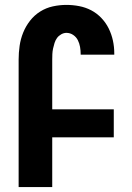

<svg xmlns="http://www.w3.org/2000/svg" viewBox="-20 -763 540 783"><path d="M56 0V-520Q56 -548 60 -576Q64 -604 74.5 -630Q85 -656 102.5 -678.5Q120 -701 144 -716Q168 -731 195.5 -737Q223 -743 251 -743Q277 -743 303 -738Q329 -733 352 -721Q375 -709 393.5 -689.5Q412 -670 423.5 -646.5Q435 -623 440.5 -597.5Q446 -572 446 -546V-540H309V-542Q309 -557 306.5 -571.5Q304 -586 297.5 -599Q291 -612 278.5 -620.5Q266 -629 251 -629Q240 -629 229.5 -623Q219 -617 212.5 -608Q206 -599 202.5 -588Q199 -577 196.5 -565.5Q194 -554 193.5 -542.5Q193 -531 193 -520V-317H444V-203H193V0Z"/></svg>

Font: Iosevka Term Curly Heavy
Style: Regular
Weight: 900
Designer: Belleve Invis
Foundry: Belleve Invis
Version: Version 32.3.0